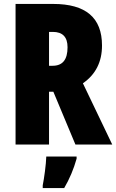

<svg xmlns="http://www.w3.org/2000/svg" viewBox="-20 -734 590 975"><path d="M250 -714H59V0H229V-268H251L363 0H550L401 -311C466 -356 498 -420 498 -503C498 -644 416 -714 250 -714ZM248 -572C298 -572 323 -546 323 -494C323 -431 298 -400 247 -400H229V-572ZM369 72V61H215C214 101 204 173 197 207V221H306C333 175 354 125 369 72Z"/></svg>

Font: Noto Sans Armenian ExtraCondensed Black
Style: Regular
Weight: 900
Width: 2
Designer: Monotype Design Team
Foundry: Monotype Imaging Inc.
Version: Version 2.008